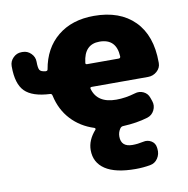

<svg xmlns="http://www.w3.org/2000/svg" viewBox="-83 -611 892 911"><g transform="rotate(-10 363.0 -155.0)"><path d="M509 -310Q518 -310 518 -319Q514 -405 433 -405Q360 -405 350 -319Q348 -310 357 -310ZM428 -530Q553 -530 623 -459.5Q693 -389 693 -260V-256Q693 -233 674.5 -216.5Q656 -200 631 -200H360Q351 -200 353 -192Q373 -120 465 -120Q509 -120 556 -134Q578 -141 598 -131.5Q618 -122 625 -101L631 -84Q639 -61 628 -39Q617 -17 594 -10Q541 6 475 9Q466 9 460 17Q448 34 448 55Q448 105 503 105Q528 105 555 99Q576 94 594 104.5Q612 115 615 136L616 144Q619 169 605.5 189.5Q592 210 568 214Q534 220 498 220Q401 220 352 187.5Q303 155 303 95Q303 47 342 3Q344 1 343 -2Q342 -5 339 -6Q273 -27 229 -74.5Q185 -122 170 -191Q168 -201 160 -201Q75 -205 39 -241Q3 -277 3 -360V-363Q3 -386 20 -403Q37 -420 60 -420H66Q89 -420 106 -403Q123 -386 123 -363Q123 -333 129 -323Q135 -313 158 -311Q167 -311 168 -318Q185 -418 253.5 -474Q322 -530 428 -530Z"/></g></svg>

Font: Rounded Mplus 1c Black
Style: Regular
Weight: 900
Version: Version 1.059.20150529